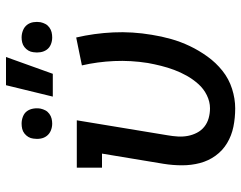

<svg xmlns="http://www.w3.org/2000/svg" viewBox="-102 -694 804 640"><g transform="rotate(-90 300.0 -374.0)"><path d="M259 8Q227 8 197.5 2Q168 -4 143 -19Q118 -34 101 -57.5Q84 -81 76.5 -109.5Q69 -138 69 -169Q69 -200 74 -231L108 -436H61V-520H219L169 -217Q166 -200 165 -183Q164 -166 167 -150Q170 -134 177.5 -119.5Q185 -105 197.5 -95Q210 -85 226 -80.5Q242 -76 259 -76Q281 -76 302.5 -86.5Q324 -97 340 -115Q356 -133 367.5 -153.5Q379 -174 387 -195.5Q395 -217 400.5 -239Q406 -261 410 -283Q419 -340 416.5 -395.5Q414 -451 402 -503L495 -522Q509 -462 512 -398.5Q515 -335 504 -270Q499 -238 490 -206Q481 -174 466.5 -143.5Q452 -113 431.5 -84.5Q411 -56 384 -34.5Q357 -13 324 -2.5Q291 8 259 8ZM495 -602Q483 -602 472 -606.5Q461 -611 454.5 -620Q448 -629 446 -641Q444 -653 446 -665Q447 -674 451.5 -681.5Q456 -689 463 -694.5Q470 -700 478.5 -702Q487 -704 495 -704Q507 -704 518.5 -699.5Q530 -695 537 -686Q544 -677 546 -665Q548 -653 546 -641Q544 -632 540 -624.5Q536 -617 528.5 -611.5Q521 -606 512.5 -604Q504 -602 495 -602ZM208 -602Q196 -602 185 -606.5Q174 -611 167 -620Q160 -629 158 -641Q156 -653 158 -665Q159 -674 163.5 -681.5Q168 -689 175 -694.5Q182 -700 190.5 -702Q199 -704 208 -704Q220 -704 231.5 -699.5Q243 -695 249.5 -686Q256 -677 258 -665Q260 -653 258 -641Q256 -632 252 -624.5Q248 -617 240.5 -611.5Q233 -606 224.5 -604Q216 -602 208 -602ZM298 -600 336 -756H430L374 -600Z"/></g></svg>

Font: Iosevka HT Medium Extended
Style: Italic
Weight: 500
Width: 7
Italic angle: -9°
Monospace: yes
Designer: Belleve Invis
Foundry: Belleve Invis
Version: Version 32.3.0; ttfautohint (v1.8.4)